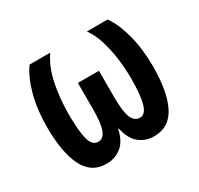

<svg xmlns="http://www.w3.org/2000/svg" viewBox="-123 -693 885 853"><g transform="rotate(-30 319.5 -266.5)"><path d="M196 10Q119 10 83.5 -62Q48 -134 48 -263Q48 -351 67.5 -424.5Q87 -498 120 -543H226Q189 -490 174.5 -416Q160 -342 160 -267Q160 -178 171.5 -135.5Q183 -93 213 -93Q240 -93 252.5 -125.5Q265 -158 265 -231V-365H373V-231Q373 -156 386 -125Q399 -94 427 -93Q455 -93 467.5 -135.5Q480 -178 480 -266Q480 -313 473.5 -363.5Q467 -414 453 -461Q439 -508 414 -543H520Q552 -499 571.5 -425Q591 -351 591 -263Q591 -133 555 -61.5Q519 10 441 10Q397 10 365 -16Q333 -42 321 -99H318Q306 -42 273.5 -16Q241 10 196 10Z"/></g></svg>

Font: Noto Sans ExtraCondensed SemiBold
Style: Regular
Weight: 600
Width: 2
Designer: Monotype Design Team
Foundry: Monotype Imaging Inc.
Version: Version 2.013; ttfautohint (v1.8.4.7-5d5b)